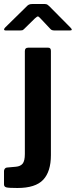

<svg xmlns="http://www.w3.org/2000/svg" viewBox="-61 -768 378 958"><path d="M193 6Q193 88 154.5 129Q116 170 26 170Q-17 170 -29 167Q-41 164 -41 152V85Q-41 80 -37.5 74.5Q-34 69 -27 68L18 64Q41 62 52 48.5Q63 35 63 0V-513Q63 -530 79 -530H180Q193 -530 193 -514V6ZM190 -624 141 -676Q132 -686 128 -686Q124 -686 113 -676L60 -624Q54 -618 50.5 -617Q47 -616 39 -616H-33Q-40 -616 -40.5 -620.5Q-41 -625 -35 -631L71 -735Q77 -742 83.5 -745Q90 -748 101 -748H162Q171 -748 176 -744.5Q181 -741 185 -737L290 -631Q305 -616 288 -616H211Q205 -616 199.5 -617.5Q194 -619 190 -624Z"/></svg>

Font: Libre Franklin Thin SemiBold
Style: Regular
Weight: 600
Version: Version 3.000